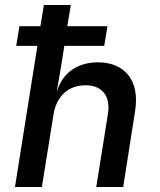

<svg xmlns="http://www.w3.org/2000/svg" viewBox="-20 -750 640 770"><path d="M45 -566H130L40 0H148L194 -287C205 -364 254 -408 323 -408C389 -408 424 -366 413 -294L366 0H474L522 -306C541 -425 482 -500 373 -500C291 -500 231 -458 209 -385H208L226 -490L238 -566H398L411 -645H250L264 -730H156L142 -645H58Z"/></svg>

Font: JetBrains Mono SemiBold
Style: Italic
Weight: 472
Italic angle: -9°
Monospace: yes
Designer: Philipp Nurullin, Konstantin Bulenkov
Foundry: JetBrains
Version: Version 2.305